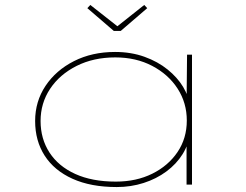

<svg xmlns="http://www.w3.org/2000/svg" viewBox="-20 -746 993 776"><path d="M452 10Q347 10 273 -23.5Q199 -57 160.5 -117Q122 -177 122 -257Q122 -336 164 -399Q206 -462 279 -499Q352 -536 445 -536Q510 -536 564 -516.5Q618 -497 657.5 -465Q697 -433 720 -395Q743 -357 744 -321L734 -320L736 -525H756V0H734V-192L748 -210Q743 -163 718 -123Q693 -83 652.5 -53Q612 -23 560.5 -6.5Q509 10 452 10ZM448 -12Q531 -12 595.5 -44Q660 -76 697.5 -131.5Q735 -187 735 -259Q735 -330 698 -387.5Q661 -445 595.5 -479.5Q530 -514 446 -514Q358 -514 289.5 -479.5Q221 -445 182.5 -387Q144 -329 144 -257Q144 -185 180 -129.5Q216 -74 284 -43Q352 -12 448 -12ZM440 -621 333 -713 345 -726 462 -634H447L563 -726L575 -713L468 -621Z"/></svg>

Font: Lexend Zetta Thin
Style: Regular
Weight: 250
Version: Version 1.007